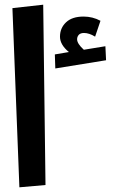

<svg xmlns="http://www.w3.org/2000/svg" viewBox="-20 -797 482 822"><path d="M33.2 -762.2 165 -776.9 174.8 -4.9 63 4.9ZM431.2 -599.1 434.1 -539.1 216.8 -503.9 214.8 -564 274.9 -574.2Q236.8 -605.5 236.8 -640.1Q236.8 -676.8 262.7 -701.4Q288.6 -726.1 337.9 -726.1Q376.5 -726.1 410.2 -708L387.2 -640.1Q361.8 -655.8 339.8 -655.8Q324.2 -655.8 317.1 -647.7Q310.1 -639.6 310.1 -628.9Q310.1 -609.9 338.9 -584Z"/></svg>

Font: FiraGO SemiBold
Style: Italic
Weight: 600
Italic angle: -8°
Designer: bBox Type GmbH
Foundry: bBox Type GmbH
Version: Version 1.001;PS 001.001;hotconv 1.0.88;makeotf.lib2.5.64775